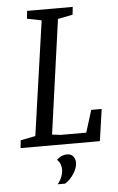

<svg xmlns="http://www.w3.org/2000/svg" viewBox="-57 -688 564 914"><g transform="rotate(-5 225.0 -230.5)"><path d="M20 0 24 -37 95 -51 173 -597 104 -611 108 -648H326L322 -611L251 -597L175 -51L216 -46H338L371 -152H421L399 0ZM181 187Q193 173 200.5 154.5Q208 136 208 119Q208 106 203.5 93.5Q199 81 188 71Q200 59 213 54Q226 49 236 49Q258 49 267.5 62.5Q277 76 277 91Q277 116 259.5 143.5Q242 171 217 187Z"/></g></svg>

Font: Faustina
Style: Italic
Weight: 400
Italic angle: -8°
Designer: Alfonso Garcia
Foundry: http://www.omnibus-type.com
Version: Version 1.200